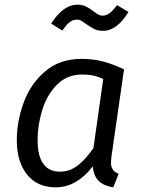

<svg xmlns="http://www.w3.org/2000/svg" viewBox="-20 -790 607 822"><path d="M511 -493 457 -119Q455 -99 455 -94Q455 -76 462.5 -64.5Q470 -53 488 -46L465 12Q425 6 403 -15Q381 -36 377 -78Q346 -36 305.5 -12Q265 12 219 12Q140 12 96 -42.5Q52 -97 52 -190Q52 -270 81 -350Q110 -430 172.5 -484Q235 -538 330 -538Q379 -538 422 -526.5Q465 -515 511 -493ZM141 -190Q141 -122 165.5 -88.5Q190 -55 236 -55Q278 -55 312 -81Q346 -107 380 -156L422 -452Q400 -462 379.5 -466.5Q359 -471 332 -471Q267 -471 224 -427.5Q181 -384 161 -319.5Q141 -255 141 -190ZM349 -687Q334 -698 326.5 -702Q319 -706 310 -706Q292 -706 277.5 -694.5Q263 -683 247 -659L199 -689Q251 -770 311 -770Q332 -770 347.5 -762.5Q363 -755 380 -742Q392 -732 401 -727.5Q410 -723 419 -723Q435 -723 449.5 -734Q464 -745 481 -768L530 -739Q481 -658 421 -658Q399 -658 384 -665.5Q369 -673 349 -687Z"/></svg>

Font: FiraGO Book
Style: Italic
Weight: 350
Italic angle: -8°
Designer: bBox Type GmbH
Foundry: bBox Type GmbH
Version: Version 1.001